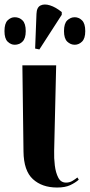

<svg xmlns="http://www.w3.org/2000/svg" viewBox="-22 -828 401 858"><path d="M233 10Q166 10 125 -27.5Q84 -65 83 -151L78 -536H229L220 -154Q219 -121 223 -88.5Q227 -56 238.5 -34Q250 -12 273 -12Q289 -12 301.5 -19.5Q314 -27 324 -35L330 -25Q314 -11 291.5 -0.5Q269 10 233 10ZM154 -607 135 -611 141 -766Q142 -795 159 -803.5Q176 -812 201.5 -804Q227 -796 254 -774V-762ZM44 -628Q26 -628 12 -642Q-2 -656 -2 -689Q-2 -723 12 -737Q26 -751 44 -751Q64 -751 78.5 -737Q93 -723 93 -689Q93 -656 78.5 -642Q64 -628 44 -628ZM312 -628Q293 -628 278.5 -642Q264 -656 264 -689Q264 -723 278.5 -737Q293 -751 312 -751Q330 -751 344.5 -737Q359 -723 359 -689Q359 -656 344.5 -642Q330 -628 312 -628Z"/></svg>

Font: Noto Serif Display SemiCondensed
Style: Bold
Weight: 700
Width: 4
Designer: Monotype Design Team
Foundry: Monotype Imaging Inc.
Version: Version 2.009